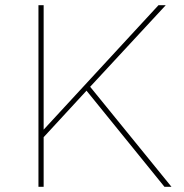

<svg xmlns="http://www.w3.org/2000/svg" viewBox="-20 -719 710 739"><path d="M640 0H613L313 -370L148 -191V0H128V-699H148V-220L590 -699H618L327 -385Z"/></svg>

Font: Gontserrat Thin
Style: Regular
Weight: 250
Designer: Julieta Ulanovsky
Foundry: Julieta Ulanovsky
Version: Version 6.001